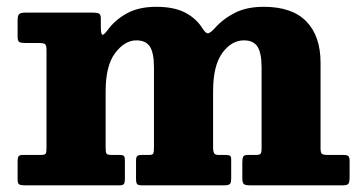

<svg xmlns="http://www.w3.org/2000/svg" viewBox="-20 -558 1090 578"><path d="M33 -18V-72.5Q33 -82 35.5 -86.8Q38 -91.5 48.5 -91.5H103Q115 -91.5 117.5 -95.5Q120 -99.5 120 -111.5V-407.5Q120 -422 115.5 -425.2Q111 -428.5 96.5 -428.5H58Q44 -428.5 38.5 -431.2Q33 -434 33 -448V-496.5Q33 -511 37.5 -515.5Q42 -520 56 -520H260.5Q272.5 -520 278 -517.2Q283.5 -514.5 283.5 -502.5V-481Q283.5 -455 288 -453.5Q292.5 -452 304 -467.5Q325.5 -497.5 361.5 -517.5Q397.5 -537.5 450.5 -537.5Q504 -537.5 537.5 -520Q571 -502.5 590 -472Q600.5 -455.5 607.8 -458Q615 -460.5 626.5 -473Q651 -501 686.8 -519.2Q722.5 -537.5 774 -537.5Q859.5 -537.5 902.2 -493.5Q945 -449.5 945 -369V-111.5Q945 -98 949.2 -94.8Q953.5 -91.5 967.5 -91.5H1013.5Q1025 -91.5 1028.8 -88Q1032.5 -84.5 1032.5 -72.5V-26.5Q1032.5 -10.5 1029.2 -5.2Q1026 0 1010 0H735Q719.5 0 714.5 -3.5Q709.5 -7 709.5 -22V-69Q709.5 -80.5 712 -86Q714.5 -91.5 725.5 -91.5H750Q761.5 -91.5 764.5 -95.2Q767.5 -99 767.5 -111V-354.5Q767.5 -399 755 -417.8Q742.5 -436.5 714.5 -436.5Q677 -436.5 649.2 -398.5Q621.5 -360.5 621.5 -283V-112Q621.5 -102.5 624.5 -97Q627.5 -91.5 638 -91.5H658.5Q668 -91.5 672 -89.5Q676 -87.5 676 -77.5V-22Q676 -7.5 671.8 -3.8Q667.5 0 652 0H408.5Q396 0 392.8 -3.8Q389.5 -7.5 389.5 -20.5V-73Q389.5 -84.5 392.8 -88Q396 -91.5 408 -91.5H428Q439.5 -91.5 441.5 -96Q443.5 -100.5 443.5 -111.5V-354.5Q443.5 -399 431.2 -417.8Q419 -436.5 390.5 -436.5Q355.5 -436.5 326.8 -398.5Q298 -360.5 298 -283V-113.5Q298 -100 300.5 -95.8Q303 -91.5 316.5 -91.5H340Q350.5 -91.5 353.2 -88.2Q356 -85 356 -74.5V-19.5Q356 -9 353.2 -4.5Q350.5 0 339 0H54.5Q43 0 38 -2.8Q33 -5.5 33 -18Z"/></svg>

Font: Besley* Heavy
Style: Regular
Weight: 800
Designer: Owen Earl
Foundry: indestructible type*
Version: Version 3.000; ttfautohint (v1.8.3)